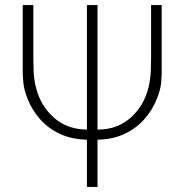

<svg xmlns="http://www.w3.org/2000/svg" viewBox="-20 -740 730 760"><path d="M324 0V-187Q263.5 -188.5 217.2 -210Q171 -231.5 139 -267.8Q107 -304 89 -349Q75 -385 72.5 -412.5Q70 -440 70 -455V-720H112V-507Q112 -488.5 113.2 -457.5Q114.5 -426.5 122 -395Q139.5 -323 192 -275.5Q244.5 -228 324 -227V-720H366V-227Q445.5 -227 498.2 -275Q551 -323 568 -395Q575.5 -426.5 576.8 -457.5Q578 -488.5 578 -507V-720H620V-455Q620 -440 617.8 -412.5Q615.5 -385 601 -349Q583 -303.5 550.5 -267.2Q518 -231 471.8 -209.5Q425.5 -188 366 -187V0Z"/></svg>

Font: Manrope ExtraLight
Style: Regular
Weight: 200
Designer: Mikhail Sharanda
Foundry: Mikhail Sharanda
Version: Version 4.505